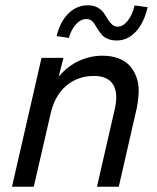

<svg xmlns="http://www.w3.org/2000/svg" viewBox="-20 -707 593 727"><path d="M421.9 -553.7Q402.8 -553.7 388.2 -559.8Q373.5 -565.9 366 -575Q358.4 -584 351.3 -594.5Q344.2 -605 339.4 -614Q334.5 -623 326.4 -628.9Q318.4 -634.8 307.6 -634.8Q285.6 -635.3 267.6 -615Q249.5 -594.7 240.7 -563.5L194.3 -570.3Q208 -625.5 239.3 -656.2Q270.5 -687 313 -687Q334 -687 349.1 -678.7Q364.3 -670.4 372.6 -658.4Q380.9 -646.5 387.9 -634.5Q395 -622.6 404.1 -614.3Q413.1 -606 425.3 -606Q445.3 -606 463.4 -628.2Q481.4 -650.4 489.7 -686.5L539.1 -679.7Q524.9 -619.6 493.9 -586.7Q462.9 -553.7 421.9 -553.7ZM25.4 0 137.2 -487.8H220.2L202.1 -416.5Q235.4 -456.5 278.8 -476.3Q322.3 -496.1 367.2 -496.1Q402.3 -496.1 429.2 -485.8Q456.1 -475.6 471.9 -457.3Q487.8 -439 496.8 -414.3Q505.9 -389.6 505.1 -360.8Q504.4 -332 498.5 -300.3L429.7 0H347.2L414.1 -292Q428.7 -353 408.7 -386.2Q388.7 -419.4 335.9 -419.4Q274.9 -419.4 231.2 -382.6Q187.5 -345.7 171.9 -277.8L107.9 0Z"/></svg>

Font: HK Grotesk Medium Legacy Italic
Style: Regular
Weight: 500
Italic angle: -13°
Designer: Alfredo Marco Pradil
Foundry: Hanken Design Co.
Version: Version 2.022;PS 002.022;hotconv 1.0.88;makeotf.lib2.5.64775